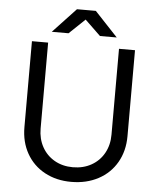

<svg xmlns="http://www.w3.org/2000/svg" viewBox="-60 -938 827 1004"><g transform="rotate(5 354.0 -436.0)"><path d="M83 -249V-700H168V-249Q168 -195 191.5 -152.5Q215 -110 257 -86Q299 -62 353 -62Q408 -62 450.5 -86Q493 -110 516.5 -152.5Q540 -195 540 -249V-700H624V-249Q624 -171 589.5 -111Q555 -51 493 -18Q431 15 351 15Q273 15 212 -18Q151 -51 117 -111Q83 -171 83 -249ZM353 -837 270 -758H182L303 -887H402L523 -758H435Z"/></g></svg>

Font: Oak Sans
Style: Regular
Weight: 400
Designer: Erik Kennedy, Walven
Foundry: Erik Kennedy, Walven
Version: Version 1.000